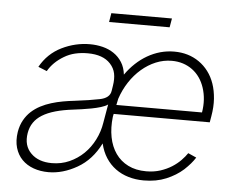

<svg xmlns="http://www.w3.org/2000/svg" viewBox="-51 -756 1024 828"><g transform="rotate(5 461.5 -341.5)"><path d="M40.8 -150.2Q45.8 -179 58.1 -201Q70.3 -223 87.9 -239.2Q105.5 -255.3 127.3 -266.7Q149.1 -278.1 173.5 -285.5Q197.8 -293 223.5 -297.6Q249.3 -302.2 274.5 -305Q306.8 -308.9 333.1 -313Q359.4 -317.1 380.7 -321.4Q424 -329.9 428.6 -361.2L432.2 -383.9Q437.1 -414.1 432.4 -437.1Q427.6 -460.2 410.5 -478.7Q378.2 -513.8 312.1 -513.8Q283 -513.8 257.6 -507.8Q232.2 -501.8 209.9 -488.3Q165.1 -461.6 142.4 -421.9L104.8 -437.1Q137.8 -496.1 196.4 -524.9Q255 -553.6 318.2 -553.6Q346.9 -553.6 373.8 -546.9Q400.6 -540.1 421.9 -525.7Q443.2 -511.4 457.4 -489Q471.6 -466.6 475.1 -435.7Q494.3 -463.1 517.6 -484.9Q540.8 -506.7 567.3 -522Q593.8 -537.3 623 -545.5Q652.3 -553.6 683.2 -553.6Q744.7 -553.6 790.8 -521.7Q813.9 -505.7 831.1 -482.8Q848.4 -459.9 858.5 -430.6Q868.6 -401.3 871.1 -365.9Q873.6 -330.6 866.5 -290.1L861.9 -263.1H446L443.5 -250.7Q437.9 -202.8 445.8 -162.1Q453.8 -121.4 474.6 -91.8Q495.4 -62.1 528.6 -45.5Q561.8 -28.8 606.9 -28.8Q640.3 -28.8 668 -37.8Q695.7 -46.9 717.5 -60.7Q739.3 -74.6 755.3 -91.1Q771.3 -107.6 781.2 -122.5L817.1 -106.5Q808.9 -93.4 797.2 -79.7Q785.5 -66.1 770.2 -51.8Q739.3 -24.1 696.7 -6.4Q654.1 11.4 599.8 11.4Q564.3 11.4 533.2 2.1Q502.1 -7.1 477.5 -25.2Q452.8 -43.3 435.4 -70.1Q418 -96.9 409.8 -132.1Q373.6 -59.3 311.4 -23.8Q249.3 11.7 187.5 11.7Q152.3 11.7 122.7 1.1Q93 -9.6 72.8 -30.2Q52.6 -50.8 43.7 -81Q34.8 -111.2 40.8 -150.2ZM108.3 -60.7Q140.6 -28.4 198.5 -28.4Q239.3 -28.4 274.3 -44Q309.3 -59.7 336.3 -85.9Q363.3 -112.2 381 -147.4Q398.8 -182.5 404.8 -221.2L418.7 -301.5Q408 -293.7 389 -288Q370 -282.3 348.9 -278.2Q327.8 -274.1 307.4 -271.3Q286.9 -268.5 273.1 -266.7Q228 -261.4 194.2 -251.8Q160.5 -242.2 137.4 -227.8Q114.3 -213.4 101.2 -193.9Q88.1 -174.4 83.8 -148.8Q74.6 -93.8 108.3 -60.7ZM454.2 -302.6H824.9Q834.5 -359.7 818.2 -409.4Q810.4 -433.2 797.1 -452.4Q783.7 -471.6 765.4 -485.1Q747.2 -498.6 724.6 -505.9Q702.1 -513.1 676.1 -513.1Q640.6 -513.1 607.2 -499.3Q573.9 -485.4 545.5 -460.9Q517 -436.4 495 -402.9Q473 -369.3 459.9 -329.9ZM398.1 -695H660.5L653.8 -656.2H391.7Z"/></g></svg>

Font: Inter P Extra Light
Style: Italic
Weight: 200
Italic angle: 9.39999°
Designer: Rasmus Andersson
Foundry: rsms
Version: Version 3.018;git-588b23468